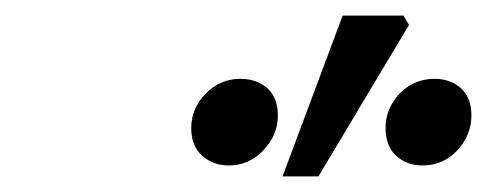

<svg xmlns="http://www.w3.org/2000/svg" viewBox="-20 -792 624 246"><path d="M273 -580Q253 -580 239 -592.5Q225 -605 225 -628Q225 -653 243.5 -672Q262 -691 288 -691Q309 -691 322.5 -679Q336 -667 336 -644Q336 -619 317.5 -599.5Q299 -580 273 -580ZM521 -580Q501 -580 487.5 -592.5Q474 -605 474 -628Q474 -653 492 -672Q510 -691 537 -691Q557 -691 570.5 -679Q584 -667 584 -644Q584 -619 566 -599.5Q548 -580 521 -580ZM342 -566 419 -772H497L504 -760L388 -566Z"/></svg>

Font: Source Sans 3 SemiBold
Style: Italic
Weight: 600
Italic angle: -11°
Designer: Paul D. Hunt
Foundry: Adobe
Version: Version 3.046;hotconv 1.0.118;makeotfexe 2.5.65603